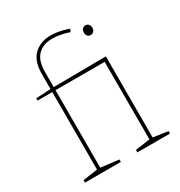

<svg xmlns="http://www.w3.org/2000/svg" viewBox="-179 -894 957 1019"><g transform="rotate(-30 299.5 -384.0)"><path d="M46 0V-15L143 -29L136 -21V-510L143 -503H46V-517L143 -522L136 -513V-612Q136 -692 175.5 -730Q215 -768 279 -768Q295 -768 312.5 -765.5Q330 -763 348.5 -758.5Q367 -754 386 -747L380 -730Q352 -739 326.5 -744Q301 -749 278 -749Q220 -749 188 -716Q156 -683 156 -615V-513L149 -522L477 -525V-21L470 -29L567 -15V0H367V-15L464 -29L457 -21V-514L464 -503H149L156 -510V-21L149 -29L266 -15V0ZM464 -663Q453 -663 446 -671Q439 -679 439 -692Q439 -706 446.5 -714Q454 -722 465 -722Q477 -722 484 -714Q491 -706 491 -692Q491 -678 483 -670.5Q475 -663 464 -663Z"/></g></svg>

Font: Bitter Thin
Style: Regular
Weight: 100
Designer: Sol Matas, and Bitter project Authors
Foundry: Sol Matas
Version: Version 2.002